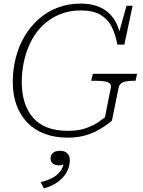

<svg xmlns="http://www.w3.org/2000/svg" viewBox="-20 -748 797 1067"><path d="M101 -292Q101 -344 110.5 -393.5Q120 -443 138.5 -488Q157 -533 185 -570Q213 -607 249.5 -633.5Q286 -660 330.5 -675Q375 -690 428 -690Q497 -690 538 -666Q579 -642 600.5 -599.5Q622 -557 632 -500H671L717 -716H683L634 -540L651 -543Q644 -582 628 -616Q612 -650 585.5 -675Q559 -700 520 -714Q481 -728 428 -728Q358 -728 299 -705Q240 -682 194 -641Q148 -600 116 -545.5Q84 -491 67.5 -426.5Q51 -362 51 -292Q51 -220 72 -163.5Q93 -107 132 -66.5Q171 -26 228 -4.5Q285 17 356 17Q404 17 442.5 7.5Q481 -2 511.5 -17.5Q542 -33 565 -49Q588 -65 602 -78L639 -260Q644 -284 665 -291.5Q686 -299 722 -299H733L742 -338H496L487 -299H510Q539 -299 559.5 -296Q580 -293 589.5 -284.5Q599 -276 596 -261L563 -96Q553 -88 527.5 -70Q502 -52 460 -36.5Q418 -21 356 -21Q291 -21 243 -39.5Q195 -58 163.5 -94Q132 -130 116.5 -180Q101 -230 101 -292ZM224 299 206 264Q244 255 271 240.5Q298 226 314 205Q330 184 335 157Q336 154 338 152.5Q340 151 343 151.5Q346 152 348 155Q340 163 330 167Q320 171 308 171Q287 171 274 161Q261 151 261 132Q261 113 274.5 101.5Q288 90 313 90Q339 90 353.5 103.5Q368 117 368 142Q368 175 352 206Q336 237 303.5 261.5Q271 286 224 299Z"/></svg>

Font: Roboto Serif Thin
Style: Italic
Weight: 250
Italic angle: -10°
Version: Version 1.007